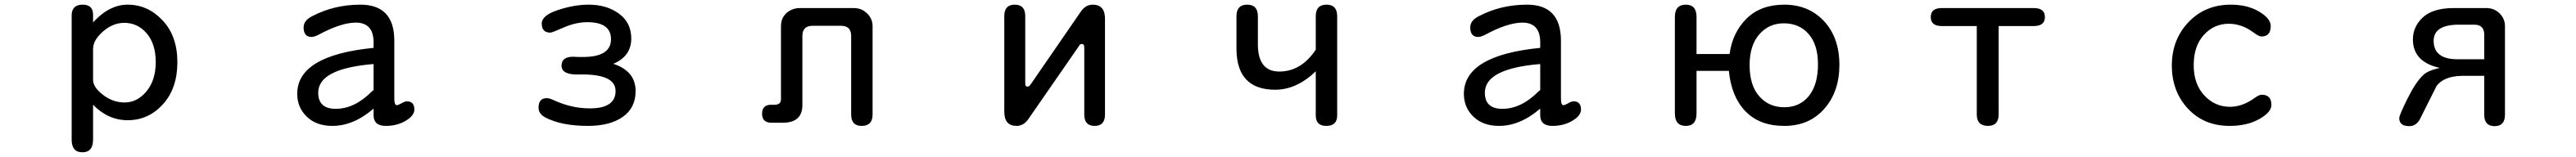

<svg xmlns="http://www.w3.org/2000/svg" viewBox="-20 -519 11040 674"><path d="M378.9 -422.9Q448.2 -499 527.3 -499Q613.3 -499 676.8 -431.6Q740.2 -364.3 740.2 -252Q740.2 -139.6 678.2 -71.3Q616.2 -2.9 527.3 -2.9Q443.4 -2.9 378.9 -69.3V80.1Q378.9 134.8 333 134.8Q287.1 134.8 287.1 80.1V-452.1Q287.1 -499 334 -499Q378.9 -499 378.9 -456.1V-422.9ZM378.9 -175.8Q378.9 -144.5 421.4 -111.8Q463.9 -79.1 513.7 -79.1Q568.4 -79.1 607.9 -127Q647.5 -174.8 647.5 -252.4Q647.5 -330.1 608.9 -375.5Q570.3 -420.9 512.7 -420.9Q463.9 -420.9 421.9 -384.3Q379.9 -347.7 378.9 -310.5V-175.8Z M1581.1 -52.7Q1495.1 21.5 1404.3 21.5Q1335.9 21.5 1294.9 -18.1Q1253.9 -57.6 1253.9 -116.2Q1253.9 -281.2 1581.1 -313.5V-336.9Q1581.1 -421.9 1504.9 -421.9Q1441.4 -421.9 1343.8 -369.1Q1326.2 -360.4 1315.4 -360.4Q1281.2 -360.4 1281.2 -401.4Q1281.2 -431.6 1319.3 -450.2Q1413.1 -499 1524.4 -499Q1668.9 -499 1669.9 -346.7V-96.7Q1669.9 -67.4 1680.7 -67.4Q1685.5 -67.4 1700.2 -75.2Q1714.8 -84 1723.6 -84Q1755.9 -84 1755.9 -48.8Q1755.9 -22.5 1718.8 -0.5Q1681.6 21.5 1633.8 21.5Q1581.1 21.5 1581.1 -24.4V-52.7ZM1581.1 -244.1Q1343.8 -224.6 1343.8 -121.1Q1343.8 -51.8 1418.9 -51.8Q1500 -51.8 1574.2 -127Q1581.1 -131.8 1581.1 -132.8V-244.1Z M2608.4 -245.1Q2704.1 -213.9 2704.1 -127.9Q2704.1 -55.7 2648.9 -17.1Q2593.8 21.5 2500 21.5Q2386.7 21.5 2317.4 -14.6Q2288.1 -30.3 2288.1 -56.6Q2288.1 -97.7 2323.2 -97.7Q2335 -97.7 2355.5 -87.9Q2430.7 -53.7 2507.8 -53.7Q2618.2 -53.7 2618.2 -128.4Q2618.2 -203.1 2460 -199.2Q2386.7 -197.3 2386.7 -237.3Q2386.7 -275.4 2436.5 -275.4L2460 -274.4H2478.5Q2598.6 -274.4 2598.6 -350.6Q2598.6 -423.8 2497.1 -423.8Q2448.2 -423.8 2397 -401.4Q2345.7 -378.9 2338.9 -378.9Q2301.8 -378.9 2301.8 -418Q2301.8 -453.1 2371.6 -476.1Q2441.4 -499 2502.9 -499Q2580.1 -499 2632.8 -460.4Q2685.5 -421.9 2685.5 -353.5Q2685.5 -281.2 2615.2 -248L2608.4 -245.1Z M3627.9 -366.2Q3627 -407.2 3586.9 -408.2H3460Q3419.9 -407.2 3418.9 -366.2V-68.4Q3418.9 7.8 3335 7.8H3286.1Q3246.1 7.8 3246.1 -30.8Q3246.1 -69.3 3285.2 -69.3H3301.8Q3327.1 -70.3 3327.1 -92.8V-407.2Q3327.1 -442.4 3352.5 -464.8Q3377 -484.4 3408.2 -484.4H3639.6Q3672.9 -484.4 3696.3 -461.4Q3719.7 -438.5 3719.7 -407.2V-27.3Q3719.7 21.5 3672.9 21.5Q3627.9 21.5 3627.9 -27.3V-366.2Z M4627 -312.5Q4627 -323.2 4624.5 -326.7Q4622.1 -330.1 4616.2 -330.1Q4612.3 -330.1 4609.9 -328.6Q4607.4 -327.1 4603.5 -320.3L4388.7 -9.8Q4368.2 21.5 4336.9 21.5Q4284.2 21.5 4284.2 -39.1V-450.2Q4284.2 -499 4329.1 -499Q4374 -499 4374 -450.2V-164.1Q4374 -153.3 4376 -150.4Q4377.9 -147.5 4383.8 -147.5Q4387.7 -147.5 4390.1 -148.9Q4392.6 -150.4 4397.5 -157.2L4611.3 -467.8Q4631.8 -499 4663.1 -499Q4715.8 -499 4715.8 -438.5V-27.3Q4715.8 21.5 4671.4 21.5Q4627 21.5 4627 -27.3V-312.5Z M5619.1 -212.9Q5537.1 -133.8 5445.3 -133.8Q5282.2 -133.8 5279.3 -304.7V-449.2Q5279.3 -499 5325.2 -499Q5371.1 -499 5371.1 -449.2V-324.2Q5373 -211.9 5462.9 -211.9Q5556.6 -211.9 5619.1 -305.7V-449.2Q5619.1 -499 5665 -499Q5710.9 -499 5710.9 -449.2V-23.4Q5710.9 21.5 5664.1 21.5Q5619.1 21.5 5619.1 -23.4V-212.9Z M6581.1 -52.7Q6495.1 21.5 6404.3 21.5Q6335.9 21.5 6294.9 -18.1Q6253.9 -57.6 6253.9 -116.2Q6253.9 -281.2 6581.1 -313.5V-336.9Q6581.1 -421.9 6504.9 -421.9Q6441.4 -421.9 6343.8 -369.1Q6326.2 -360.4 6315.4 -360.4Q6281.2 -360.4 6281.2 -401.4Q6281.2 -431.6 6319.3 -450.2Q6413.1 -499 6524.4 -499Q6668.9 -499 6669.9 -346.7V-96.7Q6669.9 -67.4 6680.7 -67.4Q6685.5 -67.4 6700.2 -75.2Q6714.8 -84 6723.6 -84Q6755.9 -84 6755.9 -48.8Q6755.9 -22.5 6718.8 -0.5Q6681.6 21.5 6633.8 21.5Q6581.1 21.5 6581.1 -24.4V-52.7ZM6581.1 -244.1Q6343.8 -224.6 6343.8 -121.1Q6343.8 -51.8 6418.9 -51.8Q6500 -51.8 6574.2 -127Q6581.1 -131.8 6581.1 -132.8V-244.1Z M7251 -287.1H7392.6Q7405.3 -379.9 7465.8 -439.5Q7526.4 -499 7627 -499Q7731.4 -499 7797.4 -428.2Q7863.3 -357.4 7863.3 -240.2Q7863.3 -126 7798.8 -52.2Q7734.4 21.5 7627 21.5Q7521.5 21.5 7460.9 -41Q7400.4 -103.5 7389.6 -214.8H7251V-32.2Q7251 21.5 7205.1 21.5Q7158.2 21.5 7158.2 -32.2V-446.3Q7158.2 -499 7205.1 -499Q7251 -499 7251 -446.3V-287.1ZM7625 -418.9Q7561.5 -418.9 7520 -371.6Q7478.5 -324.2 7478.5 -239.3Q7478.5 -152.3 7520 -105.5Q7561.5 -58.6 7627 -58.6Q7693.4 -58.6 7732.4 -106.9Q7771.5 -155.3 7771.5 -243.2Q7771.5 -327.1 7731.4 -373Q7691.4 -418.9 7625 -418.9Z M8545.9 -407.2V-28.3Q8545.9 21.5 8500 21.5Q8452.1 21.5 8452.1 -28.3V-407.2H8301.8Q8254.9 -407.2 8254.9 -445.8Q8254.9 -484.4 8301.8 -484.4H8696.3Q8744.1 -484.4 8744.1 -445.8Q8744.1 -407.2 8696.3 -407.2H8545.9Z M9541 -499Q9612.3 -499 9662.1 -469.2Q9711.9 -439.5 9711.9 -407.2Q9711.9 -362.3 9671.9 -362.3Q9661.1 -362.3 9637.7 -379.9Q9587.9 -417 9532.2 -417Q9468.8 -417 9425.3 -369.1Q9381.8 -321.3 9381.8 -239.3Q9381.8 -158.2 9427.2 -109.4Q9472.7 -60.5 9537.1 -60.5Q9591.8 -60.5 9644.5 -99.6Q9662.1 -112.3 9673.8 -112.3Q9714.8 -112.3 9714.8 -68.4Q9714.8 -37.1 9662.6 -7.8Q9610.4 21.5 9536.1 21.5Q9425.8 21.5 9356.9 -52.7Q9288.1 -127 9288.1 -237.8Q9288.1 -348.6 9359.4 -423.8Q9430.7 -499 9541 -499Z M10436.5 -227.5Q10321.3 -252.9 10321.3 -349.6Q10321.3 -404.3 10363.3 -443.8Q10405.3 -483.4 10492.2 -484.4H10635.7Q10670.9 -484.4 10694.3 -460Q10715.8 -437.5 10715.8 -407.2V-26.4Q10715.8 22.5 10671.4 22.5Q10627 22.5 10627 -26.4V-193.4H10529.3Q10454.1 -191.4 10422.9 -150.4L10350.6 -5.9Q10334 22.5 10306.6 22.5Q10262.7 22.5 10262.7 -11.7Q10262.7 -24.4 10298.3 -96.2Q10334 -168 10366.2 -197.3Q10384.8 -215.8 10436.5 -227.5ZM10627 -264.6V-372.1Q10626 -412.1 10585.9 -413.1H10518.6Q10410.2 -413.1 10410.2 -343.8Q10410.2 -264.6 10512.7 -264.6H10627Z"/></svg>

Font: jf-openhuninn-1.0
Style: Regular
Weight: 400
Designer: [Kosugi Maru]
      Designed by Motoya company      

      [Varela Round]
      Joe Prince(Latin component); Avraham Co
Foundry: justfont CO.,LTD.
Version: 1.0